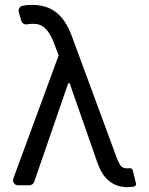

<svg xmlns="http://www.w3.org/2000/svg" viewBox="-20 -771 620 799"><path d="M508.5 7.8Q518.1 7.8 528.1 6.7Q533.7 6 537.3 5.3Q541.2 4.6 543.7 1.8Q546.2 -1.1 546.2 -5Q546.2 -6.7 545.8 -7.8L532.3 -62.9Q531.2 -66.4 528.4 -68.7Q525.6 -71 522 -71Q518.1 -71 515.1 -70.7Q512.1 -70.3 509.9 -70.3Q488.3 -70.3 480.1 -84.2Q471.6 -99.1 466.6 -112.2L277 -625.7Q260.7 -668.7 238.3 -695.7Q215.2 -723.4 184.7 -737.2Q153.4 -750.7 114.3 -750.7Q92 -750.7 75.6 -747.2H74.2Q66.8 -745.7 62 -739.7Q57.2 -733.7 57.2 -726.6Q57.2 -723.7 58.2 -720.5L68.5 -684.7Q71 -676.8 77.8 -672.6Q84.5 -668.3 92.3 -669.7Q106.2 -671.9 117.5 -671.9Q126.1 -671.9 132.8 -670.8Q156.2 -667.6 172.9 -648.1Q190 -629.6 204.9 -590.9L224.1 -540.5L35.5 -28.1Q34.1 -23.1 34.1 -21Q34.1 -12.4 40.1 -6.2Q46.2 0 55.4 0H102.3Q109 0 114.3 -3.9Q119.7 -7.8 122.2 -13.8L263.8 -424.4H275.6L240.8 -585.2L224.1 -540.5L228 -530.5L253.9 -470.2L386 -92Q398.1 -58.6 415.8 -35.9Q434.3 -13.8 457.4 -3.2Q480.5 7.8 508.5 7.8Z"/></svg>

Font: DeltaSans
Style: Regular
Weight: 400
Designer: Rasmus Andersson
Foundry: rsms
Version: Version 3.012